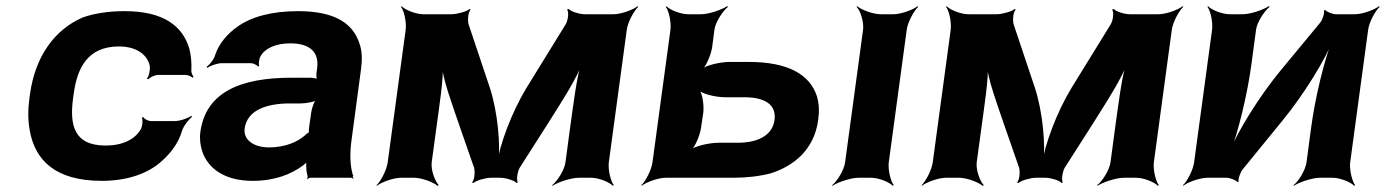

<svg xmlns="http://www.w3.org/2000/svg" viewBox="-20 -574 4475 620"><path d="M216 -257 218 -271C229 -353 262 -424 364 -424C420 -424 457 -398 464 -359C465 -349 461 -326 454 -320L459 -318C464 -324 480 -332 490 -332H579C587 -332 598 -327 602 -323L605 -326C602 -330 597 -339 598 -347C599 -372 597 -396 591 -418C569 -491 507 -538 382 -538C331 -538 286 -531 248 -518C157 -479 94 -393 77 -271L75 -257C70 -220 70 -185 76 -153C93 -57 158 10 309 10C390 10 452 -13 492 -45C523 -70 555 -106 568 -152C573 -168 590 -189 600 -197L598 -200C587 -192 561 -183 544 -183H468C459 -183 445 -190 443 -196L438 -194C442 -188 440 -168 436 -159C417 -124 376 -104 321 -104C216 -104 205 -174 216 -257Z M1116 -128 1146 -352C1150 -383 1149 -410 1141 -433C1119 -501 1058 -538 942 -538C856 -538 790 -519 747 -488C717 -467 688 -436 675 -397C671 -382 657 -365 647 -358L650 -355C659 -362 682 -370 697 -370H790C798 -370 810 -364 813 -359L817 -361C814 -366 817 -383 820 -390C835 -419 872 -434 917 -434C983 -434 1011 -404 1004 -353L1002 -338C1001 -331 1002 -318 1005 -314L1007 -317C1004 -321 990 -323 981 -323H921C761 -323 645 -279 627 -148C624 -125 627 -104 633 -85C652 -30 705 10 796 10C867 10 920 -11 959 -40C964 -44 971 -50 973 -54L970 -55C968 -51 969 -43 969 -37C969 -26 970 -16 973 -7C974 -5 973 1 972 3L973 5C974 3 979 0 982 0H1114C1116 0 1119 2 1120 3L1122 1C1121 0 1119 -2 1119 -4C1119 -5 1121 -7 1121 -7L1119 -10C1110 -43 1109 -80 1116 -128ZM770 -159C778 -218 840 -240 916 -240H952C970 -240 999 -246 1007 -253L1003 -256C995 -249 987 -225 985 -211L978 -162C978 -159 976 -145 978 -143L980 -146C978 -148 968 -141 966 -138C941 -115 899 -98 849 -98C800 -98 765 -122 770 -159Z M1562 -290 1493 -496C1490 -508 1491 -535 1500 -543L1496 -545C1489 -537 1455 -528 1438 -528H1347C1323 -528 1288 -542 1277 -554L1275 -552C1285 -539 1293 -502 1290 -478L1232 -50C1229 -26 1210 11 1196 24L1197 26C1212 14 1251 0 1275 0H1317C1341 0 1379 14 1393 26L1397 24C1384 11 1371 -26 1374 -50L1389 -160C1398 -229 1413 -320 1410 -371L1406 -370C1409 -319 1441 -235 1463 -170L1511 -32C1514 -20 1513 7 1504 15L1509 17C1516 9 1549 0 1565 0H1596C1612 0 1643 9 1648 17L1652 15C1647 7 1651 -20 1658 -32L1748 -173C1790 -240 1846 -325 1863 -378L1859 -379C1842 -326 1831 -233 1821 -162L1806 -50C1803 -26 1780 11 1763 24L1764 26C1782 14 1825 0 1849 0H1889C1913 0 1948 14 1959 26L1962 24C1952 11 1943 -26 1946 -50L2004 -478C2007 -502 2027 -539 2041 -552L2039 -554C2024 -542 1985 -528 1961 -528H1868C1852 -528 1822 -537 1817 -545L1811 -543C1818 -535 1814 -508 1807 -496L1680 -290C1633 -213 1593 -106 1585 -44H1589C1597 -106 1587 -213 1562 -290Z M2280 -424 2287 -478C2290 -502 2314 -539 2331 -552L2328 -554C2310 -542 2268 -528 2244 -528H2202C2178 -528 2143 -542 2132 -554L2130 -552C2140 -539 2148 -502 2145 -478L2087 -50C2084 -26 2065 11 2051 24L2052 26C2067 14 2106 0 2130 0H2347C2392 0 2433 -5 2468 -14C2544 -38 2609 -91 2622 -186C2626 -214 2625 -240 2618 -263C2595 -334 2524 -374 2398 -374H2336C2306 -374 2258 -363 2244 -350L2246 -348C2261 -360 2277 -400 2280 -424ZM2850 -50 2908 -478C2911 -502 2931 -539 2945 -552L2943 -554C2928 -542 2889 -528 2865 -528H2824C2800 -528 2762 -542 2748 -554L2746 -552C2759 -539 2770 -502 2767 -478L2709 -50C2706 -26 2684 11 2667 24L2668 26C2686 14 2728 0 2752 0H2793C2817 0 2852 14 2863 26L2866 24C2856 11 2847 -26 2850 -50ZM2481 -186C2474 -136 2426 -113 2362 -113H2300C2270 -113 2222 -102 2208 -89L2210 -87C2225 -99 2241 -139 2244 -163L2251 -210C2254 -234 2248 -274 2237 -286L2235 -284C2245 -271 2291 -260 2321 -260H2383C2449 -260 2488 -237 2481 -186Z M3322 -290 3253 -496C3250 -508 3251 -535 3260 -543L3256 -545C3249 -537 3215 -528 3198 -528H3107C3083 -528 3048 -542 3037 -554L3035 -552C3045 -539 3053 -502 3050 -478L2992 -50C2989 -26 2970 11 2956 24L2957 26C2972 14 3011 0 3035 0H3077C3101 0 3139 14 3153 26L3157 24C3144 11 3131 -26 3134 -50L3149 -160C3158 -229 3173 -320 3170 -371L3166 -370C3169 -319 3201 -235 3223 -170L3271 -32C3274 -20 3273 7 3264 15L3269 17C3276 9 3309 0 3325 0H3356C3372 0 3403 9 3408 17L3412 15C3407 7 3411 -20 3418 -32L3508 -173C3550 -240 3606 -325 3623 -378L3619 -379C3602 -326 3591 -233 3581 -162L3566 -50C3563 -26 3540 11 3523 24L3524 26C3542 14 3585 0 3609 0H3649C3673 0 3708 14 3719 26L3722 24C3712 11 3703 -26 3706 -50L3764 -478C3767 -502 3787 -539 3801 -552L3799 -554C3784 -542 3745 -528 3721 -528H3628C3612 -528 3582 -537 3577 -545L3571 -543C3578 -535 3574 -508 3567 -496L3440 -290C3393 -213 3353 -106 3345 -44H3349C3357 -106 3347 -213 3322 -290Z M4244 -502 4115 -346C4045 -261 3974 -146 3946 -75L3950 -74C3978 -145 4008 -269 4021 -366L4036 -478C4039 -502 4063 -539 4080 -552L4077 -554C4059 -542 4017 -528 3993 -528H3951C3927 -528 3892 -542 3881 -554L3879 -552C3889 -539 3897 -502 3894 -478L3836 -50C3833 -26 3814 11 3800 24L3801 26C3816 14 3855 0 3879 0H3941C3951 0 3972 8 3976 14L3980 12C3977 6 3985 -17 3992 -26L4120 -183C4190 -268 4261 -383 4288 -453L4285 -454C4257 -384 4227 -260 4214 -163L4199 -50C4196 -26 4174 11 4157 24L4158 26C4176 14 4218 0 4242 0H4283C4307 0 4342 14 4353 26L4356 24C4346 11 4337 -26 4340 -50L4398 -478C4401 -502 4421 -539 4435 -552L4433 -554C4418 -542 4379 -528 4355 -528H4294C4284 -528 4263 -536 4259 -542L4255 -540C4258 -533 4251 -511 4244 -502Z"/></svg>

Font: Asimov
Style: EdgeWideIt
Weight: 500
Designer: Google
Version: Version 2.000980: 2014